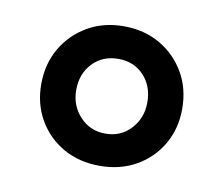

<svg xmlns="http://www.w3.org/2000/svg" viewBox="-47 -759 488 419"><g transform="rotate(10 197.0 -549.5)"><path d="M197 -394.8Q151.5 -394.8 116.2 -414.9Q81 -435 60.9 -469.8Q40.8 -504.6 40.8 -548.3Q40.8 -593 61 -627.9Q81.2 -662.8 116.4 -683.4Q151.5 -704 197 -704Q242.5 -704 277.8 -683.4Q313 -662.8 333.1 -627.9Q353.2 -593 353.2 -548.3Q353.2 -504.6 333.1 -469.8Q313 -435 277.8 -414.9Q242.5 -394.8 197 -394.8ZM197.2 -466.2Q231.5 -466.2 253.6 -490.4Q275.8 -514.5 275.8 -549Q275.8 -585.2 253.8 -608.5Q231.9 -631.8 197.6 -631.8Q162.5 -631.8 140.4 -608.5Q118.2 -585.2 118.2 -549Q118.2 -514.5 140.7 -490.4Q163.1 -466.2 197.2 -466.2Z"/></g></svg>

Font: Outfit Thin
Style: Regular
Weight: 100
Designer: Rodrigo Fuenzalida
Foundry: fragTYPE
Version: Version 1.100;gftools[0.9.27]